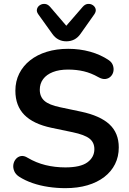

<svg xmlns="http://www.w3.org/2000/svg" viewBox="-20 -969 671 999"><path d="M320 10Q276 10 232 3.5Q188 -3 149 -16.5Q110 -30 79 -50Q61 -62 54 -79Q47 -96 49.5 -112.5Q52 -129 62.5 -141.5Q73 -154 89 -157Q105 -160 124 -148Q168 -122 217 -110Q266 -98 320 -98Q399 -98 435 -124.5Q471 -151 471 -193Q471 -228 445.5 -248Q420 -268 358 -281L248 -304Q153 -324 106.5 -371.5Q60 -419 60 -497Q60 -546 80 -586Q100 -626 136.5 -655Q173 -684 223.5 -699.5Q274 -715 335 -715Q395 -715 449 -700Q503 -685 546 -656Q562 -645 567.5 -629Q573 -613 570 -597.5Q567 -582 556 -571Q545 -560 528.5 -558Q512 -556 491 -568Q454 -589 416 -598Q378 -607 334 -607Q288 -607 255 -594Q222 -581 204.5 -557.5Q187 -534 187 -502Q187 -466 211 -444.5Q235 -423 293 -411L402 -388Q501 -367 549.5 -322Q598 -277 598 -202Q598 -154 578.5 -115Q559 -76 522.5 -48Q486 -20 435 -5Q384 10 320 10ZM325 -754Q303 -754 284.5 -763.5Q266 -773 252 -793L179 -895Q169 -909 172.5 -922Q176 -935 188 -942.5Q200 -950 214.5 -948.5Q229 -947 241 -933L325 -835L410 -933Q422 -947 436.5 -948.5Q451 -950 462.5 -942.5Q474 -935 477.5 -922.5Q481 -910 471 -895L399 -793Q385 -773 366.5 -763.5Q348 -754 325 -754Z"/></svg>

Font: Nunito ExtraLight
Style: Bold
Weight: 700
Version: Version 3.602